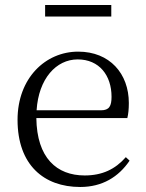

<svg xmlns="http://www.w3.org/2000/svg" viewBox="-20 -732 581 766"><path d="M160 -666H424V-712H160ZM300 14C388 14 453 -26 497 -91L482 -105C440 -57 388 -32 318 -32C206 -32 127 -102 125 -261H488C492 -277 494 -297 494 -321C494 -438 418 -526 292 -526C161 -526 50 -420 50 -254C50 -74 155 14 300 14ZM126 -292C134 -418 204 -495 290 -495C376 -495 425 -431 425 -346C425 -309 416 -292 383 -292Z"/></svg>

Font: Noto Serif HK Light
Style: Regular
Weight: 300
Designer: Ryoko NISHIZUKA 西塚涼子 (kana & ideographs); Frank Grießhammer (Latin, Greek & Cyrillic); Wenlong ZHANG 张文龙 (bopomofo); San
Foundry: Adobe
Version: Version 2.001;hotconv 1.1.0;makeotfexe 2.6.0